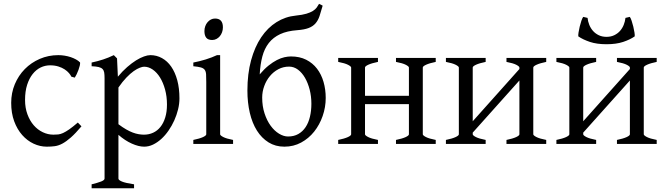

<svg xmlns="http://www.w3.org/2000/svg" viewBox="-20 -760 3515 1014"><path d="M410.2 -92.8Q378.4 -55.2 354.2 -33.9Q330.1 -12.7 309.6 -1.7Q289.1 9.3 269.5 12Q250 14.6 227.1 14.6Q191.4 14.6 157.5 -1.2Q123.5 -17.1 97.2 -46.9Q70.8 -76.7 54.9 -119.6Q39.1 -162.6 39.1 -216.8Q39.1 -269.5 58.3 -315.4Q77.6 -361.3 111.1 -395.3Q144.5 -429.2 189.9 -449Q235.4 -468.8 288.1 -468.8Q304.2 -468.8 321 -466.1Q337.9 -463.4 353.3 -458.3Q368.7 -453.1 381.6 -446Q394.5 -439 402.8 -430.2Q403.8 -424.3 401.4 -413.6Q398.9 -402.8 394.5 -390.9Q390.1 -378.9 384.8 -367.9Q379.4 -356.9 375 -350.1L356.9 -355Q353 -363.8 344.2 -374Q335.4 -384.3 321.5 -393.6Q307.6 -402.8 288.3 -408.9Q269 -415 244.1 -415Q218.3 -415 194.6 -403.6Q170.9 -392.1 152.6 -369.1Q134.3 -346.2 123.3 -312Q112.3 -277.8 112.3 -231.9Q112.3 -190.4 124.8 -156.5Q137.2 -122.6 158 -98.6Q178.7 -74.7 205.8 -61.8Q232.9 -48.8 262.2 -48.8Q275.9 -48.8 287.6 -50Q299.3 -51.3 313.2 -57.6Q327.1 -64 345.5 -76.7Q363.8 -89.4 391.1 -112.8Z M861.8 -208Q861.8 -250.5 851.8 -287.1Q841.8 -323.7 825.2 -350.6Q808.6 -377.4 786.6 -392.6Q764.6 -407.7 741.2 -407.7Q732.4 -407.7 718.3 -402.3Q704.1 -397 686 -384.3Q668 -371.6 647.5 -350.3Q627 -329.1 605.5 -297.9V-104Q627.4 -87.4 646.2 -76.7Q665 -65.9 681.4 -59.8Q697.8 -53.7 712.4 -51.3Q727.1 -48.8 740.2 -48.8Q766.6 -48.8 788.8 -59.1Q811 -69.3 827.1 -89.4Q843.3 -109.4 852.5 -139.2Q861.8 -168.9 861.8 -208ZM927.7 -240.2Q927.7 -211.9 920.4 -182.1Q913.1 -152.3 900.4 -124Q887.7 -95.7 870.1 -70.3Q852.5 -44.9 831.8 -26.1Q811 -7.3 788.1 3.7Q765.1 14.6 741.2 14.6Q712.4 14.6 676.3 -1.5Q640.1 -17.6 605.5 -47.9V183.1Q605.5 190.9 623.8 198.7Q642.1 206.5 688 213.4V234.4H463.9V213.4Q496.1 205.6 514.2 198.5Q532.2 191.4 532.2 183.1V-347.2Q532.2 -365.2 530.3 -377Q528.3 -388.7 521.2 -395.8Q514.2 -402.8 500.7 -406Q487.3 -409.2 463.9 -410.2V-429.7Q480.5 -433.1 495.6 -437.3Q510.7 -441.4 524.9 -446Q539.1 -450.7 553 -456.3Q566.9 -461.9 581.1 -468.8L598.1 -451.7L602.5 -355Q627 -384.3 651.6 -405.8Q676.3 -427.2 698.7 -441.2Q721.2 -455.1 740.5 -461.9Q759.8 -468.8 773.9 -468.8Q807.1 -468.8 835.4 -453.1Q863.8 -437.5 884.3 -408Q904.8 -378.4 916.3 -335.9Q927.7 -293.5 927.7 -240.2Z M1001 0V-21Q1034.2 -27.8 1051.8 -35.9Q1069.3 -43.9 1069.3 -50.8V-327.1Q1069.3 -352.1 1068.4 -367.4Q1067.4 -382.8 1061 -391.4Q1054.7 -399.9 1040.8 -403.8Q1026.9 -407.7 1001 -410.2V-429.7Q1016.1 -432.6 1033 -436.8Q1049.8 -440.9 1066.4 -446Q1083 -451.2 1098.1 -457Q1113.3 -462.9 1126 -468.8H1142.6V-50.8Q1142.6 -44.9 1158.9 -36.4Q1175.3 -27.8 1210.9 -21V0ZM1157.2 -615.7Q1157.2 -602.1 1152.8 -589.8Q1148.4 -577.6 1140.9 -568.6Q1133.3 -559.6 1123 -554.2Q1112.8 -548.8 1100.6 -548.8Q1078.6 -548.8 1069.1 -561Q1059.6 -573.2 1059.6 -595.7Q1059.6 -609.4 1064 -621.6Q1068.4 -633.8 1076.2 -642.8Q1084 -651.9 1094 -657Q1104 -662.1 1115.7 -662.1Q1157.2 -662.1 1157.2 -615.7Z M1506.8 -408.2Q1476.1 -408.2 1450.2 -394.5Q1424.3 -380.9 1405.3 -357.9Q1386.2 -335 1375.5 -305.4Q1364.7 -275.9 1364.7 -244.6Q1364.7 -198.7 1377.2 -160.9Q1389.6 -123 1409.4 -95.9Q1429.2 -68.8 1453.6 -54Q1478 -39.1 1501.5 -39.1Q1532.2 -39.1 1555.4 -52.2Q1578.6 -65.4 1594 -88.6Q1609.4 -111.8 1616.9 -143.6Q1624.5 -175.3 1624.5 -212.4Q1624.5 -251 1615.5 -286.4Q1606.4 -321.8 1590.8 -348.9Q1575.2 -376 1553.7 -392.1Q1532.2 -408.2 1506.8 -408.2ZM1549.8 -600.6Q1496.1 -596.7 1459.5 -579.6Q1422.9 -562.5 1399.7 -533Q1376.5 -503.4 1365.5 -461.7Q1354.5 -419.9 1351.6 -367.2Q1375.5 -395.5 1398.4 -413.8Q1421.4 -432.1 1442.4 -442.9Q1463.4 -453.6 1482.2 -457.8Q1501 -461.9 1516.6 -461.9Q1562.5 -461.9 1596.9 -444.6Q1631.3 -427.2 1654.3 -397.2Q1677.2 -367.2 1688.7 -327.4Q1700.2 -287.6 1700.2 -242.7Q1700.2 -193.8 1684.1 -147.5Q1668 -101.1 1639.2 -64.9Q1610.4 -28.8 1570.3 -7.1Q1530.3 14.6 1481.9 14.6Q1434.6 14.6 1398.2 -8.1Q1361.8 -30.8 1336.9 -70.3Q1312 -109.9 1299.3 -164.1Q1286.6 -218.3 1286.6 -281.7Q1286.6 -370.1 1305.9 -441.2Q1325.2 -512.2 1359.4 -563Q1393.6 -613.8 1440.4 -643.1Q1487.3 -672.4 1542.5 -677.7Q1576.7 -681.2 1597.9 -687.5Q1619.1 -693.8 1632.3 -702.1Q1645.5 -710.4 1652.6 -720.2Q1659.7 -730 1665 -739.7Q1669.9 -737.8 1675 -735.1Q1680.2 -732.4 1684.1 -730Q1675.3 -698.2 1667.5 -675Q1659.7 -651.9 1646 -636.2Q1632.3 -620.6 1610.1 -612.1Q1587.9 -603.5 1549.8 -600.6Z M2071.3 0V-21Q2104.5 -27.8 2122.1 -35.9Q2139.6 -43.9 2139.6 -50.8V-210H1907.7V-50.8Q1907.7 -44.9 1924.1 -36.4Q1940.4 -27.8 1976.1 -21V0H1766.1V-21Q1799.3 -27.8 1816.9 -35.9Q1834.5 -43.9 1834.5 -50.8V-403.3Q1834.5 -409.2 1818.1 -417.7Q1801.8 -426.3 1766.1 -433.1V-454.1H1976.1V-433.1Q1942.9 -426.3 1925.3 -418.2Q1907.7 -410.2 1907.7 -403.3V-253.9H2139.6V-403.3Q2139.6 -409.2 2123.3 -417.7Q2106.9 -426.3 2071.3 -433.1V-454.1H2281.2V-433.1Q2248 -426.3 2230.5 -418.2Q2212.9 -410.2 2212.9 -403.3V-50.8Q2212.9 -44.9 2229.2 -36.4Q2245.6 -27.8 2281.2 -21V0Z M2654.8 0V-21Q2688 -27.8 2705.6 -35.9Q2723.1 -43.9 2723.1 -50.8V-335L2476.6 -59.6V-50.8Q2476.6 -44.9 2492.9 -36.4Q2509.3 -27.8 2544.9 -21V0H2335V-21Q2368.2 -27.8 2385.7 -35.9Q2403.3 -43.9 2403.3 -50.8V-403.3Q2403.3 -409.2 2387 -417.7Q2370.6 -426.3 2335 -433.1V-454.1H2544.9V-433.1Q2511.7 -426.3 2494.1 -418.2Q2476.6 -410.2 2476.6 -403.3V-119.6L2723.1 -395.5V-403.3Q2723.1 -409.2 2706.8 -417.7Q2690.4 -426.3 2654.8 -433.1V-454.1H2864.7V-433.1Q2831.5 -426.3 2814 -418.2Q2796.4 -410.2 2796.4 -403.3V-50.8Q2796.4 -44.9 2812.7 -36.4Q2829.1 -27.8 2864.7 -21V0Z M3238.3 0V-21Q3271.5 -27.8 3289.1 -35.9Q3306.6 -43.9 3306.6 -50.8V-335L3060.1 -59.6V-50.8Q3060.1 -44.9 3076.4 -36.4Q3092.8 -27.8 3128.4 -21V0H2918.5V-21Q2951.7 -27.8 2969.2 -35.9Q2986.8 -43.9 2986.8 -50.8V-403.3Q2986.8 -409.2 2970.5 -417.7Q2954.1 -426.3 2918.5 -433.1V-454.1H3128.4V-433.1Q3095.2 -426.3 3077.6 -418.2Q3060.1 -410.2 3060.1 -403.3V-119.6L3306.6 -395.5V-403.3Q3306.6 -409.2 3290.3 -417.7Q3273.9 -426.3 3238.3 -433.1V-454.1H3448.2V-433.1Q3415 -426.3 3397.5 -418.2Q3379.9 -410.2 3379.9 -403.3V-50.8Q3379.9 -44.9 3396.2 -36.4Q3412.6 -27.8 3448.2 -21V0ZM3183.1 -526.4Q3131.8 -526.4 3095.5 -538.6Q3059.1 -550.8 3034.2 -567.9Q3033.2 -573.7 3035.4 -588.4Q3037.6 -603 3041.5 -619.1Q3045.4 -635.3 3050.3 -649.9Q3055.2 -664.6 3060.1 -670.9L3083 -665.5Q3085 -646.5 3092.3 -628.4Q3099.6 -610.4 3112.1 -596.4Q3124.5 -582.5 3142.3 -574Q3160.2 -565.4 3183.1 -565.4Q3206.1 -565.4 3223.9 -574Q3241.7 -582.5 3254.2 -596.4Q3266.6 -610.4 3273.9 -628.4Q3281.2 -646.5 3283.2 -665.5L3306.2 -670.9Q3311 -664.6 3315.9 -649.9Q3320.8 -635.3 3324.7 -619.1Q3328.6 -603 3330.8 -588.4Q3333 -573.7 3332 -567.9Q3307.6 -550.8 3271 -538.6Q3234.4 -526.4 3183.1 -526.4Z"/></svg>

Font: Gentium Plus Cyr
Style: Regular
Weight: 400
Designer: J. Victor Gaultney, Annie Olsen, Iska Routamaa, Becca Hirsbrunner
Foundry: SIL International
Version: Version 5.000